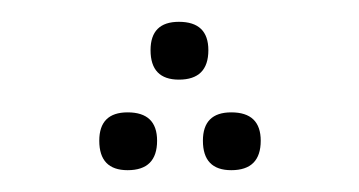

<svg xmlns="http://www.w3.org/2000/svg" viewBox="-20 -184 329 176"><path d="M118 -138Q118 -111 144 -111Q171 -111 171 -138Q171 -164 144 -164Q118 -164 118 -138ZM166 -55Q166 -28 192 -28Q219 -28 219 -55Q219 -81 192 -81Q166 -81 166 -55ZM71 -55Q71 -28 97 -28Q124 -28 124 -55Q124 -81 97 -81Q71 -81 71 -55Z"/></svg>

Font: Noto Sans Arabic Condensed Thin
Style: Regular
Weight: 250
Width: 3
Designer: Nadine Chahine
Foundry: Monotype Imaging Inc.
Version: 1.001